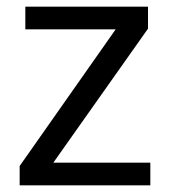

<svg xmlns="http://www.w3.org/2000/svg" viewBox="-20 -556 510 576"><path d="M431 0H39V-58L327 -468H56V-536H424V-470L140 -68H431Z"/></svg>

Font: Noto Sans Georgian
Style: Regular
Weight: 400
Designer: Monotype Design Team, Akaki Razmadze
Foundry: Google LLC
Version: Version 2.002